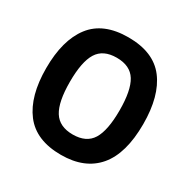

<svg xmlns="http://www.w3.org/2000/svg" viewBox="-159 -837 983 997"><g transform="rotate(30 333.0 -338.0)"><path d="M624 -337.9Q624 -161.6 549.6 -73.7Q475.1 14.2 333 14.2Q183.1 14.2 112.5 -78.4Q42 -170.9 42 -337.9Q42 -505.9 112.5 -597.9Q183.1 -689.9 333 -689.9Q483.9 -689.9 554 -597.9Q624 -505.9 624 -337.9ZM481.9 -337.9Q481.9 -458 448 -512.9Q414.1 -567.9 333 -567.9Q252 -567.9 218 -512.9Q184.1 -458 184.1 -337.9Q184.1 -217.8 218.5 -162.8Q252.9 -107.9 333 -107.9Q414.1 -107.9 448 -162.8Q481.9 -217.8 481.9 -337.9Z"/></g></svg>

Font: Clear Sans
Style: Bold
Weight: 700
Foundry: Intel Corporation
Version: Version 1.00